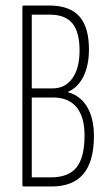

<svg xmlns="http://www.w3.org/2000/svg" viewBox="-20 -675 397 695"><path d="M66 0Q61 0 61 -5V-650Q61 -655 66 -655H158Q232 -655 267 -616Q302 -577 302 -496Q302 -439 282.5 -399Q263 -359 227 -343V-341Q272 -328 296 -287Q320 -246 320 -183Q320 -91 282 -45.5Q244 0 167 0ZM95 -33H164Q228 -33 257 -69Q286 -105 286 -185Q286 -252 257 -287Q228 -322 173 -322H95ZM95 -355H170Q216 -355 242 -391.5Q268 -428 268 -492Q268 -559 242 -590.5Q216 -622 160 -622H95Z"/></svg>

Font: Sofia Sans Extra Condensed ExtraLight
Style: Regular
Weight: 250
Designer: Botio Nikoltchev, Ani Petrova
Foundry: lettersoup
Version: Version 4.101